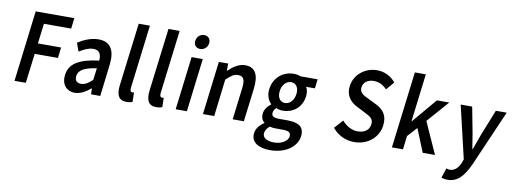

<svg xmlns="http://www.w3.org/2000/svg" viewBox="-69 -1117 4658 1742"><g transform="rotate(10 2260.0 -245.5)"><path d="M72 0H176L210 -273H424L436 -371H222L245 -556H496L508 -654H152Z M514 -132C503 -46 551 12 628 12C680 12 729 -17 773 -54H776L777 0H862L897 -291C914 -428 870 -503 759 -503C689 -503 623 -473 570 -439L598 -362C640 -388 684 -410 728 -410C787 -410 802 -366 797 -314C613 -292 527 -237 514 -132ZM616 -141C622 -190 666 -225 788 -242L774 -132C737 -98 707 -78 671 -78C634 -78 611 -97 616 -141Z M1020 -126C1010 -41 1030 12 1104 12C1128 12 1147 8 1160 2L1158 -84C1150 -82 1145 -82 1141 -82C1130 -82 1120 -92 1123 -120L1195 -706H1092Z M1294 -126C1284 -41 1304 12 1378 12C1402 12 1421 8 1434 2L1432 -84C1424 -82 1419 -82 1415 -82C1404 -82 1394 -92 1397 -120L1469 -706H1366Z M1680 -577C1717 -577 1747 -604 1752 -642C1757 -681 1733 -708 1696 -708C1659 -708 1629 -681 1624 -642C1619 -604 1643 -577 1680 -577ZM1557 0H1660L1720 -491H1617Z M1808 0H1912L1953 -343C1995 -383 2023 -404 2062 -404C2111 -404 2128 -374 2118 -293L2082 0H2185L2223 -308C2238 -432 2205 -503 2111 -503C2051 -503 2001 -468 1956 -425H1953L1954 -491H1868Z M2384 72C2387 49 2400 27 2426 7C2442 12 2461 14 2485 14H2545C2595 14 2623 25 2618 63C2613 105 2559 142 2488 142C2418 142 2379 116 2384 72ZM2295 89C2284 175 2358 217 2463 217C2607 217 2708 141 2720 44C2730 -41 2679 -77 2573 -77H2495C2441 -77 2425 -94 2428 -122C2431 -144 2440 -156 2455 -169C2474 -160 2495 -156 2514 -156C2608 -156 2689 -214 2702 -323C2706 -357 2699 -387 2687 -406H2768L2778 -491H2620C2603 -498 2581 -503 2557 -503C2464 -503 2375 -440 2361 -327C2354 -269 2375 -222 2402 -197V-193C2374 -173 2347 -140 2342 -102C2337 -62 2350 -36 2371 -20V-16C2327 12 2300 48 2295 89ZM2523 -228C2480 -228 2450 -264 2458 -327C2466 -389 2504 -424 2547 -424C2590 -424 2619 -388 2612 -327C2604 -264 2565 -228 2523 -228Z M3001 -84C3049 -23 3123 12 3202 12C3334 12 3424 -76 3437 -182C3449 -277 3405 -326 3340 -359L3265 -396C3219 -418 3176 -437 3182 -488C3188 -536 3228 -565 3284 -565C3334 -565 3371 -544 3405 -509L3468 -583C3428 -634 3365 -666 3297 -666C3182 -666 3089 -586 3076 -482C3064 -386 3120 -335 3174 -308L3250 -269C3300 -244 3336 -227 3329 -173C3323 -122 3283 -89 3216 -89C3162 -89 3109 -119 3072 -163Z M3549 0H3651L3666 -125L3746 -213L3833 0H3946L3815 -291L3991 -491H3877L3686 -265H3683L3737 -706H3636Z M4069 102 4039 192C4054 198 4072 202 4096 202C4192 202 4246 133 4297 22L4520 -491H4420L4324 -250C4308 -206 4290 -157 4274 -112H4270C4262 -158 4255 -207 4248 -250L4202 -491H4096L4210 -6L4199 25C4179 74 4147 109 4100 109C4089 109 4077 105 4069 102Z"/></g></svg>

Font: Falling Sky
Style: CondObl
Weight: 400
Designer: Paul D. Hunt
Foundry: Adobe Systems Incorporated
Version: Version 1.02